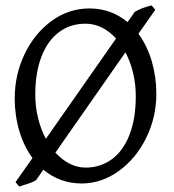

<svg xmlns="http://www.w3.org/2000/svg" viewBox="-20 -661 640 707"><path d="M555.7 -315.9Q555.7 -229 518.1 -152.8Q480.5 -76.7 417 -31Q353.5 14.6 280.8 14.6Q200.7 14.6 139.6 -36.1L113.8 1Q106.4 7.3 91.3 12.7Q76.2 18.1 50.8 25.9L37.1 9.8L99.6 -79.1Q67.9 -122.1 51 -179.2Q34.2 -236.3 34.2 -298.8Q34.2 -386.2 71 -462.6Q107.9 -539.1 170.9 -584.5Q233.9 -629.9 309.1 -629.9Q389.2 -629.9 449.7 -579.6L476.1 -617.2Q501 -632.3 538.1 -641.1L551.8 -625L489.7 -536.6Q522 -493.2 538.8 -435.5Q555.7 -377.9 555.7 -315.9ZM407.2 -519Q384.3 -544.9 355.7 -559.3Q327.1 -573.7 294.9 -573.7Q237.8 -573.7 196 -541.7Q154.3 -509.8 132.1 -450.9Q109.9 -392.1 109.9 -313Q109.9 -268.1 120.1 -226.3Q130.4 -184.6 148.9 -149.9ZM184.1 -99.1Q208 -72.8 236.3 -58.3Q264.6 -43.9 294.9 -43.9Q349.6 -43.9 391.4 -74.2Q433.1 -104.5 456.5 -163.8Q480 -223.1 480 -307.1Q480 -350.1 470.2 -391.8Q460.4 -433.6 441.9 -468.3Z"/></svg>

Font: David Libre
Style: Regular
Weight: 400
Version: Version 1.000